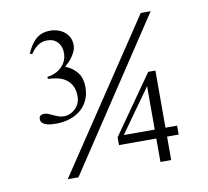

<svg xmlns="http://www.w3.org/2000/svg" viewBox="-63 -578 707 653"><g transform="rotate(-10 290.0 -251.0)"><path d="M478 -78.1V2.9H440.9V-78.1H312V-105L453.1 -306.2H478V-108.9H518.1V-78.1ZM157.2 5.9H120.1L462.9 -507.8H497.1ZM233.9 -293Q233.9 -266.6 224.4 -246.8Q214.8 -227.1 198.7 -213.9Q182.6 -200.7 161.1 -193.8Q139.6 -187 115.2 -187Q108.9 -187 99.9 -187.5Q90.8 -188 82.3 -190.4Q73.7 -192.9 67.9 -198Q62 -203.1 62 -211.9Q62 -220.2 67.1 -223.6Q72.3 -227.1 80.1 -227.1Q87.4 -227.1 94.5 -223.9Q101.6 -220.7 109.6 -217Q117.7 -213.4 126.2 -210.2Q134.8 -207 145 -207Q156.7 -207 167.2 -211.9Q177.7 -216.8 185.5 -224.9Q193.4 -232.9 197.8 -243.4Q202.1 -253.9 202.1 -265.1Q202.1 -286.1 195.3 -300.5Q188.5 -314.9 176.5 -324Q164.6 -333 148.2 -337.2Q131.8 -341.3 112.8 -341.8V-349.1Q127 -350.6 139.6 -356.2Q152.3 -361.8 161.9 -371.1Q171.4 -380.4 176.8 -392.6Q182.1 -404.8 182.1 -419.9Q182.1 -441.9 168.9 -456.5Q155.8 -471.2 132.8 -471.2Q113.3 -471.2 99.1 -460.4Q85 -449.7 75.2 -434.1L66.9 -437Q73.7 -451.2 80.8 -462.9Q87.9 -474.6 97.4 -483.4Q106.9 -492.2 119.4 -497.1Q131.8 -502 148.9 -502Q162.6 -502 175.3 -497.8Q188 -493.7 197.8 -485.8Q207.5 -478 213.4 -466.6Q219.2 -455.1 219.2 -439.9Q219.2 -429.7 215.3 -420.4Q211.4 -411.1 205.6 -402.3Q199.7 -393.6 192.4 -386Q185.1 -378.4 178.2 -372.1Q205.1 -361.3 219.5 -341.8Q233.9 -322.3 233.9 -293ZM440.9 -258.8 334 -108.9H440.9Z"/></g></svg>

Font: Scheherazade Urdu
Style: Regular
Weight: 400
Designer: SIL International
Foundry: SIL International
Version: Version 1.005 (build 117/117)